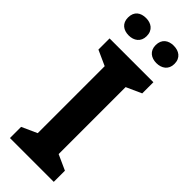

<svg xmlns="http://www.w3.org/2000/svg" viewBox="-297 -945 973 973"><g transform="rotate(45 189.0 -459.0)"><path d="M23 -855C23 -813 52 -793 90 -793C126 -793 157 -813 157 -855C157 -899 126 -918 90 -918C52 -918 23 -899 23 -855ZM221 -855C221 -813 251 -793 288 -793C325 -793 356 -813 356 -855C356 -899 325 -918 288 -918C251 -918 221 -899 221 -855ZM346 0V-80L264 -117V-597L346 -634V-714H32V-634L114 -597V-117L32 -80V0Z"/></g></svg>

Font: Noto Sans Display
Style: Bold
Weight: 700
Designer: Monotype Design Team
Foundry: Monotype Imaging Inc.
Version: Version 1.900